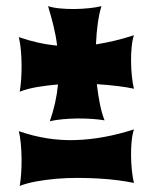

<svg xmlns="http://www.w3.org/2000/svg" viewBox="-20 -548 503 632"><path d="M314 -527.8Q306.6 -504.4 302 -472.2Q297.4 -439.9 295.9 -401.9Q326.7 -406.7 357.7 -414.1Q388.7 -421.4 420.9 -432.1Q415.5 -416 413.3 -393.1Q411.1 -370.1 411.4 -345.7Q411.6 -321.3 414.1 -297.4Q416.5 -273.4 420.9 -255.9Q397 -261.2 365.7 -264.9Q334.5 -268.6 298.8 -271Q302.7 -236.3 308.8 -205.8Q314.9 -175.3 324.2 -151.9Q307.1 -154.8 283.7 -156.5Q260.3 -158.2 235.1 -158Q210 -157.7 186 -155.5Q162.1 -153.3 144 -148.9Q165 -208 170.9 -270Q134.8 -267.1 102.3 -261.5Q69.8 -255.9 44.9 -246.1Q47.9 -262.7 49.6 -286.4Q51.3 -310.1 51 -335Q50.8 -359.9 48.6 -383.8Q46.4 -407.7 42 -425.8Q105 -403.8 168 -397.9Q164.1 -430.2 156.2 -462.4Q148.4 -494.6 138.2 -527.8Q154.3 -522.5 177.2 -520.3Q200.2 -518.1 224.6 -518.3Q249 -518.6 272.7 -521Q296.4 -523.4 314 -527.8ZM420.9 54.2Q397.9 49.3 368.2 45.4Q338.4 41.5 304.4 39.6Q270.5 37.6 234.9 37.6Q199.2 37.6 165 40.5Q130.9 43.5 99.9 49.1Q68.8 54.7 44.9 64Q47.9 47.4 49.6 23.7Q51.3 0 51 -24.9Q50.8 -49.8 48.6 -74Q46.4 -98.1 42 -116.2Q134.8 -84 227.8 -86.9Q320.8 -89.8 420.9 -122.1Q415.5 -106 413.3 -83Q411.1 -60.1 411.4 -35.6Q411.6 -11.2 414.1 12.7Q416.5 36.6 420.9 54.2Z"/></svg>

Font: Shojumaru
Style: Regular
Weight: 400
Version: Version 1.001